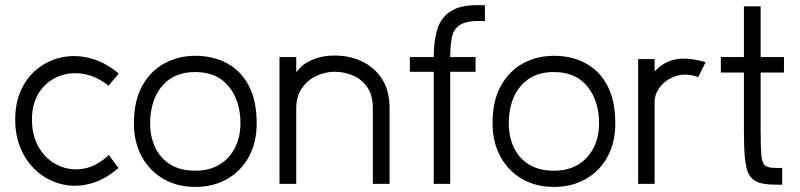

<svg xmlns="http://www.w3.org/2000/svg" viewBox="-20 -725 3156 757"><path d="M447 -63Q395 -17 338.5 -1.5Q282 14 229 2.5Q176 -9 133 -43.5Q90 -78 65 -131.5Q40 -185 40 -254Q40 -322 65 -374Q90 -426 133 -458Q176 -490 229 -500Q282 -510 339 -494.5Q396 -479 448 -435L408 -387Q359 -426 306 -434Q253 -442 207.5 -422.5Q162 -403 134 -360Q106 -317 106 -254Q106 -187 135 -140.5Q164 -94 210.5 -72.5Q257 -51 309.5 -60Q362 -69 409 -114Z M750 12Q679 12 624.5 -19.5Q570 -51 539 -107.5Q508 -164 508 -239Q508 -327 540.5 -386Q573 -445 628 -475Q683 -505 750 -505Q821 -505 876 -475Q931 -445 961.5 -386Q992 -327 992 -239Q992 -164 961.5 -107.5Q931 -51 876 -19.5Q821 12 750 12ZM750 -52Q807 -52 847 -77Q887 -102 907.5 -144.5Q928 -187 928 -239Q928 -327 882 -384Q836 -441 750 -441Q691 -441 651.5 -414.5Q612 -388 592 -342.5Q572 -297 572 -239Q572 -186 592 -143.5Q612 -101 651.5 -76.5Q691 -52 750 -52Z M1516 0H1450V-298Q1450 -349 1428.5 -380.5Q1407 -412 1372.5 -427Q1338 -442 1299 -442Q1262 -442 1227 -425.5Q1192 -409 1170 -377Q1148 -345 1148 -298V0H1082V-500H1148V-440Q1173 -474 1214 -490.5Q1255 -507 1301 -506Q1358 -506 1407 -483Q1456 -460 1486 -414Q1516 -368 1516 -298Z M1892 -642Q1827 -645 1798.5 -629.5Q1770 -614 1762.5 -581Q1755 -548 1755 -500H1855V-442H1755V0H1690V-442H1596V-500H1690Q1690 -566 1705.5 -613.5Q1721 -661 1764.5 -685Q1808 -709 1892 -704Z M2164 12Q2093 12 2038.5 -19.5Q1984 -51 1953 -107.5Q1922 -164 1922 -239Q1922 -327 1954.5 -386Q1987 -445 2042 -475Q2097 -505 2164 -505Q2235 -505 2290 -475Q2345 -445 2375.5 -386Q2406 -327 2406 -239Q2406 -164 2375.5 -107.5Q2345 -51 2290 -19.5Q2235 12 2164 12ZM2164 -52Q2221 -52 2261 -77Q2301 -102 2321.5 -144.5Q2342 -187 2342 -239Q2342 -327 2296 -384Q2250 -441 2164 -441Q2105 -441 2065.5 -414.5Q2026 -388 2006 -342.5Q1986 -297 1986 -239Q1986 -186 2006 -143.5Q2026 -101 2065.5 -76.5Q2105 -52 2164 -52Z M2496 0V-492H2561V-443Q2593 -479 2639.5 -490Q2686 -501 2762 -480L2733 -421Q2685 -438 2646 -425.5Q2607 -413 2584 -384Q2561 -355 2561 -324V0Z M2913 -212V-439H2822V-500H2913V-700H2979V-500H3071V-439H2979V-212Q2979 -147 2981.5 -115.5Q2984 -84 2995.5 -73.5Q3007 -63 3037 -63H3064V3H3039Q2996 3 2971 -5.5Q2946 -14 2933.5 -36.5Q2921 -59 2917 -101.5Q2913 -144 2913 -212Z"/></svg>

Font: Kulim Park Light
Style: Regular
Weight: 300
Designer: Noponies / Dale Sattler
Foundry: Noponies
Version: Version 1.000; ttfautohint (v1.8.3)